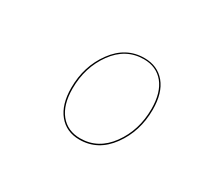

<svg xmlns="http://www.w3.org/2000/svg" viewBox="-66 -806 560 502"><g transform="rotate(30 214.0 -555.0)"><path d="M208 -419.9Q168.5 -419.9 145.3 -448.2Q122.1 -476.6 122.1 -526.9Q122.1 -592.3 158 -641.1Q193.8 -689.9 249.5 -689.9Q289.1 -689.9 312.3 -662.1Q335.4 -634.3 335.4 -583.5Q335.4 -518.1 299.6 -469Q263.7 -419.9 208 -419.9ZM208 -423.8Q262.2 -423.8 296.9 -471.7Q331.5 -519.5 331.5 -583.5Q331.5 -632.8 309.6 -659.7Q287.6 -686.5 249.5 -686.5Q195.3 -686.5 160.6 -638.7Q126 -590.8 126 -526.9Q126 -478 147.9 -450.9Q169.9 -423.8 208 -423.8Z"/></g></svg>

Font: Fira Sans Compressed Four
Style: Italic
Weight: 100
Width: 3
Italic angle: -8°
Designer: Carrois Corporate & Edenspiekermann AG
Foundry: Carrois Corporate GbR & Edenspiekermann AG
Version: Version 4.203;PS 004.203;hotconv 1.0.88;makeotf.lib2.5.64775